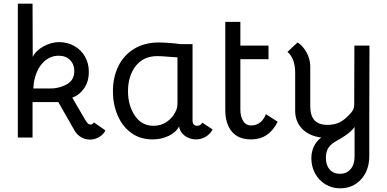

<svg xmlns="http://www.w3.org/2000/svg" viewBox="-20 -748 2106 1044"><path d="M157 -728 158 -439Q175 -473 217 -496Q259 -519 301 -519Q347 -519 384 -498Q421 -477 442 -440.5Q463 -404 463 -358Q463 -305 438 -268.5Q413 -232 373 -217L440 -102Q450 -85 456.5 -78Q463 -71 472 -71Q478 -71 483.5 -74.5Q489 -78 490 -83L553 -39Q543 -17 519.5 -3Q496 11 470 11Q443 11 421 -2Q399 -15 386 -37L297 -193H157V0H77V-728ZM328 -282Q357 -294 370.5 -313.5Q384 -333 384 -362Q384 -398 361 -421.5Q338 -445 299 -445Q255 -445 220.5 -414Q186 -383 170 -326Q163 -301 161 -267H258Q292 -267 328 -282Z M594 -251Q594 -327 623 -387Q652 -447 708.5 -482Q765 -517 844 -517Q867 -517 901.5 -514.5Q936 -512 960 -508H1027V-93Q1027 -79 1033.5 -71.5Q1040 -64 1053 -64Q1070 -64 1080 -81L1136 -44Q1123 -19 1098.5 -4.5Q1074 10 1046 10Q1009 10 982.5 -11.5Q956 -33 954 -62V-61Q937 -28 897 -9Q857 10 809 10Q742 10 693.5 -25.5Q645 -61 619.5 -121Q594 -181 594 -251ZM933 -138Q942 -155 943.5 -167Q945 -179 945 -194V-436L903 -439Q853 -443 836 -443Q760 -443 718 -389Q676 -335 676 -252Q676 -175 713 -119.5Q750 -64 815 -64Q855 -64 886 -85Q917 -106 933 -138Z M1205 -151V-629H1287V-500H1440V-426H1287V-151Q1287 -115 1302 -90.5Q1317 -66 1346 -66Q1375 -66 1395 -82.5Q1415 -99 1426 -127L1490 -86Q1442 10 1346 10Q1276 10 1240.5 -32.5Q1205 -75 1205 -151Z M1673 112Q1673 77 1687.5 47Q1702 17 1727 0Q1660 -9 1622.5 -48Q1585 -87 1585 -146V-352Q1585 -430 1543 -466L1598 -517Q1623 -503 1644.5 -467Q1666 -431 1667 -390V-171Q1667 -119 1690 -94Q1713 -69 1761 -69Q1800 -69 1829 -84Q1858 -99 1889 -135Q1906 -155 1906 -178L1907 -500H1989L1988 -145V100Q1988 178 1943.5 227Q1899 276 1829 276Q1786 276 1750 254.5Q1714 233 1693.5 195.5Q1673 158 1673 112ZM1908 104V-57Q1889 -32 1859 -12Q1834 5 1817 14Q1781 33 1766.5 54.5Q1752 76 1752 110Q1752 150 1772.5 173.5Q1793 197 1828 197Q1865 197 1886.5 171.5Q1908 146 1908 104Z"/></svg>

Font: Bellota
Style: Bold
Weight: 700
Designer: Kemie Guaida
Foundry: Kemie Guaida
Version: Version 4.001